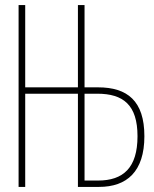

<svg xmlns="http://www.w3.org/2000/svg" viewBox="-20 -734 603 754"><path d="M53 0H79V-366H286V0H369C478 0 547 -60 547 -199C547 -338 480 -391 365 -391H312V-714H286V-391H79V-714H53ZM312 -25V-366H362C464 -366 520 -322 520 -199C520 -75 464 -25 365 -25Z"/></svg>

Font: Noto Sans Mono SemiCondensed Thin
Style: Regular
Weight: 100
Width: 4
Designer: Monotype Design Team
Foundry: Monotype Imaging Inc.
Version: Version 2.014